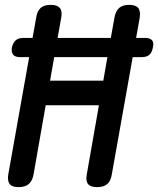

<svg xmlns="http://www.w3.org/2000/svg" viewBox="-20 -760 651 790"><path d="M387 -327H168L118 -42Q113 -15 98 -2.5Q83 10 56.5 10Q30 10 20 -2.5Q10 -15 14 -42L100 -525H62Q42 -525 34 -535Q26 -545 29 -565Q34 -585 45 -594.5Q56 -604 76 -604H114L129 -688Q133 -715 147.5 -727.5Q162 -740 188.5 -740Q215 -740 226 -727.5Q237 -715 232 -688L217 -604H436L451 -688Q456 -715 470.5 -727.5Q485 -740 511.5 -740Q538 -740 548.5 -727.5Q559 -715 555 -688L540 -604H577Q597 -604 605.5 -594.5Q614 -585 609 -565Q606 -545 595 -535Q584 -525 564 -525H526L440 -42Q436 -15 421 -2.5Q406 10 379.5 10Q353 10 342.5 -2.5Q332 -15 337 -42ZM203 -525 186 -428H405L422 -525Z"/></svg>

Font: Maple Mono NL Medium
Style: Italic
Weight: 500
Italic angle: -10°
Monospace: yes
Designer: subframe7536
Version: Version 7.000